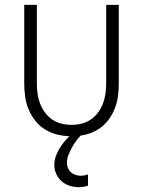

<svg xmlns="http://www.w3.org/2000/svg" viewBox="-20 -550 590 792"><path d="M275 12Q247 12 220 6Q193 0 169 -14Q145 -28 127.5 -49.5Q110 -71 99 -96.5Q88 -122 84 -149.5Q80 -177 80 -205V-530H132V-205Q132 -184 135 -163Q138 -142 145.5 -122.5Q153 -103 165.5 -86Q178 -69 195.5 -57Q213 -45 233.5 -40Q254 -35 275 -35Q296 -35 316.5 -40Q337 -45 354.5 -57Q372 -69 384.5 -86Q397 -103 404.5 -122.5Q412 -142 415 -163Q418 -184 418 -205V-530H470V-205Q470 -177 466 -149.5Q462 -122 451 -96.5Q440 -71 422.5 -49.5Q405 -28 381 -14Q357 0 330 6Q303 12 275 12ZM304 222Q285 222 266.5 216Q248 210 234 197.5Q220 185 212 167.5Q204 150 204 131Q204 109 212.5 88.5Q221 68 233.5 50Q246 32 261.5 16.5Q277 1 295 -12H322V0Q309 12 298 26Q287 40 278.5 55.5Q270 71 263 87.5Q256 104 256 122Q256 133 260.5 143.5Q265 154 273 161Q281 168 292 171.5Q303 175 313 175Q321 175 328.5 173.5Q336 172 343 169V216Q334 219 324 220.5Q314 222 304 222Z"/></svg>

Font: Lode Dark Term
Style: Regular
Weight: 400
Monospace: yes
Designer: Belleve Invis
Foundry: Belleve Invis
Version: Version 29.2.0